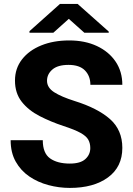

<svg xmlns="http://www.w3.org/2000/svg" viewBox="-20 -921 661 951"><path d="M427.2 -187.5Q427.2 -211.4 417.2 -229.2Q407.2 -247.1 378.7 -262.9Q350.1 -278.8 294.4 -296.9Q231 -317.9 176 -346.2Q121.1 -374.5 87.6 -417Q54.2 -459.5 54.2 -522Q54.2 -582 88.9 -626.7Q123.5 -671.4 184.1 -696Q244.6 -720.7 322.8 -720.7Q400.9 -720.7 460.2 -692.9Q519.5 -665 552.7 -615.7Q585.9 -566.4 585.9 -501H427.7Q427.7 -544.4 400.9 -572Q374 -599.6 319.3 -599.6Q266.1 -599.6 239.5 -576.7Q212.9 -553.7 212.9 -521Q212.9 -486.8 248.5 -464.1Q284.2 -441.4 349.1 -420.9Q463.4 -385.3 524.7 -331.3Q585.9 -277.3 585.9 -188.5Q585.9 -94.2 514.9 -42.2Q443.8 9.8 325.7 9.8Q272 9.8 219.7 -4.2Q167.5 -18.1 125.2 -46.9Q83 -75.7 57.9 -120.4Q32.7 -165 32.7 -226.6H191.9Q191.9 -162.1 228 -136.5Q264.2 -110.8 325.7 -110.8Q378.4 -110.8 402.8 -133.1Q427.2 -155.3 427.2 -187.5ZM364.7 -901.4 518.6 -764.6V-758.8H397.9L320.8 -827.6L244.1 -758.8H126V-766.6L276.9 -901.4Z"/></svg>

Font: Vazirmatn UI ExtraBold
Style: Regular
Weight: 800
Designer: Saber Rastikerdar
Foundry: Saber Rastikerdar
Version: Version 33.003